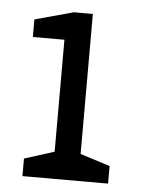

<svg xmlns="http://www.w3.org/2000/svg" viewBox="-42 -900 402 545"><g transform="rotate(5 159.0 -627.0)"><path d="M286 -439 201 -466V-865H147L37 -835V-785H127V-466L42 -439V-389H286Z"/></g></svg>

Font: Rhodium Libre
Style: Regular
Weight: 400
Designer: James Puckett
Foundry: Dunwich Type Founders
Version: Version 1.001; ttfautohint (v1.3)